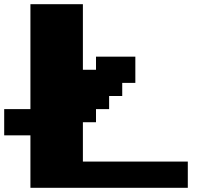

<svg xmlns="http://www.w3.org/2000/svg" viewBox="-20 -895 1040 915"><path d="M125 0H875V-125H375V-312.5H437.5V-375H500V-437.5H562.5V-500H625V-625H437.5V-562.5H375V-875H125V-375H0V-250H125Z"/></svg>

Font: Faithful 32x
Style: Bold
Weight: 400
Foundry: Faithful Resource Pack
Version: Version 1.0; January 27, 2023